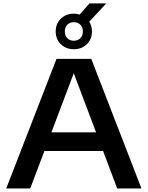

<svg xmlns="http://www.w3.org/2000/svg" viewBox="-20 -1076 844 1096"><path d="M15.5 0 302.5 -740H501L787.5 0H649L568.5 -214H233.5L152.5 0ZM273.5 -320.5H528.5L401 -658ZM401.5 -795Q356.5 -795 327.2 -823.8Q298 -852.5 298 -896.5Q298 -940.5 327.2 -969.2Q356.5 -998 401.5 -998Q419 -998 435 -993L490.5 -1056.5H586.5L489.5 -952Q505 -927.5 505 -896.5Q505 -852.5 475.8 -823.8Q446.5 -795 401.5 -795ZM401.5 -843.5Q424 -843.5 438.5 -857.8Q453 -872 453 -896.5Q453 -921 438.5 -935.2Q424 -949.5 401.5 -949.5Q379 -949.5 364.5 -935.2Q350 -921 350 -896.5Q350 -872 364.5 -857.8Q379 -843.5 401.5 -843.5Z"/></svg>

Font: Encode Sans Expanded SemiBold
Style: Regular
Weight: 600
Width: 7
Designer: Multiple Designers
Foundry: Impallari Type
Version: Version 3.000; ttfautohint (v1.8.3) -l 8 -r 50 -G 200 -x 14 